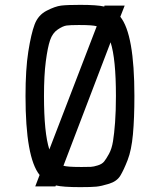

<svg xmlns="http://www.w3.org/2000/svg" viewBox="-20 -770 658 790"><path d="M475 -701Q533 -629 533 -375Q533 -283 527 -217.5Q521 -152 505 -111Q489 -70 475 -47Q461 -24 429 -14Q397 -4 376 -2Q355 0 310 0Q239 0 210 -7L208 -3H125L143 -50Q85 -122 85 -375Q85 -485 96.5 -558Q108 -631 122.5 -669.5Q137 -708 172 -726Q207 -744 231.5 -747Q256 -750 310 -750Q380 -750 409 -743L410 -747H493ZM161 -375Q161 -223 183 -155L378 -662Q361 -667 310 -667Q307 -667 301 -667Q269 -667 254 -665Q239 -663 217.5 -648.5Q196 -634 186 -604.5Q176 -575 168.5 -517.5Q161 -460 161 -375ZM310 -83Q313 -83 320 -83Q343 -83 354 -83.5Q365 -84 382.5 -89.5Q400 -95 408.5 -105.5Q417 -116 428.5 -137Q440 -158 445 -189Q450 -220 453.5 -266.5Q457 -313 457 -375Q457 -528 435 -596L241 -88Q258 -83 310 -83Z"/></svg>

Font: Hermit Light
Style: Regular
Weight: 300
Designer: Pablo Caro
Version: Version 2.000;PS 002.000;hotconv 1.0.88;makeotf.lib2.5.64775